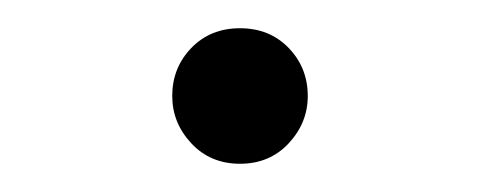

<svg xmlns="http://www.w3.org/2000/svg" viewBox="-20 -392 340 136"><path d="M150 -276Q129 -276 115.5 -290.5Q102 -305 102 -324Q102 -344 115.5 -358Q129 -372 150 -372Q171 -372 184.5 -358Q198 -344 198 -324Q198 -305 184.5 -290.5Q171 -276 150 -276Z"/></svg>

Font: Source Serif 4 SmText Light
Style: Regular
Weight: 300
Designer: Frank Grießhammer
Foundry: Adobe
Version: Version 4.005;hotconv 1.1.0;makeotfexe 2.6.0